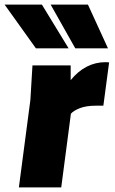

<svg xmlns="http://www.w3.org/2000/svg" viewBox="-81 -814 501 834"><path d="M17 -604ZM75 -604 -61 -794H101L217 -604ZM246 -604 139 -794H301L388 -604ZM185 0H1L51 -380L60 -530H226V-466Q290 -544 378 -544L393 -543L368 -355H338Q293 -355 265.5 -344Q238 -333 227 -320Z"/></svg>

Font: Tanohe Sans ExtraBold
Style: Italic
Weight: 800
Designer: Village Type and Design LLC & Cristiano Sobral
Foundry: Cooper Hewitt Smithsonian Design Museum
Version: Version 1.00;September 29, 2021;FontCreator 13.0.0.2655 64-b